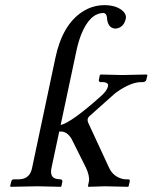

<svg xmlns="http://www.w3.org/2000/svg" viewBox="-20 -718 587 739"><path d="M193.4 -496.1Q220.2 -623 297.9 -673.3Q336.4 -697.8 381.3 -698.2Q430.7 -698.2 455.6 -672.9Q466.8 -660.2 464.4 -647Q457.5 -615.2 431.6 -608.9Q427.2 -607.9 424.3 -607.9Q393.6 -609.4 391.6 -651.9Q389.2 -667 378.9 -668Q326.2 -668 293 -586.4Q282.2 -559.1 274.9 -525.9L213.4 -236.8Q254.9 -246.6 367.7 -347.2Q391.6 -367.7 396 -386.2Q398.4 -398.4 382.3 -401.4Q376.5 -402.3 370.6 -401.9H366.2Q359.9 -403.3 360.4 -410.2L364.3 -429.2L367.7 -431.2Q369.1 -431.2 450.2 -429.2L543.5 -431.2L547.4 -429.2L543 -410.2Q540 -402.8 530.3 -401.9H523.4Q485.4 -401.9 433.1 -366.2Q423.8 -359.9 417.5 -354L323.2 -270Q318.4 -265.1 317.4 -259.8Q316.4 -252 319.3 -246.1L399.4 -73.2Q415.5 -38.1 452.1 -29.3Q459 -27.8 464.8 -27.8H472.2Q479.5 -27.8 479.5 -23.4Q479.5 -21.5 479.5 -20L475.1 -1L472.7 1Q471.2 1 383.3 -1L320.8 1L318.4 -1L322.3 -20Q325.7 -41 310.5 -73.2L259.3 -175.8Q244.1 -207.5 220.2 -211.4Q214.4 -211.9 208 -211.9L178.2 -71.8Q169.9 -32.2 201.7 -28.8Q207 -28.3 211.9 -27.8H213.9Q220.2 -25.9 220.2 -20L216.3 -1L213.9 1Q212.4 1 124 -1L21 1L19 -1L23.4 -20Q26.4 -27.3 31.7 -27.8H50.8Q90.3 -27.8 101.1 -62.5Q102.5 -67.4 103.5 -71.8Z"/></svg>

Font: Linux Biolinum Slanted O
Style: Slanted
Weight: 400
Designer: Philipp H. Poll
Foundry: Philipp H. Poll
Version: Version 1.0.4